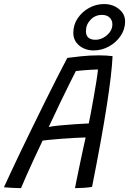

<svg xmlns="http://www.w3.org/2000/svg" viewBox="-53 -946 654 973"><path d="M53.5 7.5Q36 7.5 8.8 6Q-18.5 4.5 -33 3Q-22 -22 -0.2 -68.2Q21.5 -114.5 50.2 -174.8Q79 -235 111.5 -301.2Q144 -367.5 176.2 -432.8Q208.5 -498 237.5 -555Q266.5 -612 288 -652.5Q313 -656 358 -660.8Q403 -665.5 447.5 -665.5Q486 -665.5 517.5 -661.5Q513.5 -574 488.2 -411Q463 -248 413.5 1Q397.5 4 372.2 5.8Q347 7.5 327 7.5Q330.5 -10.5 337.5 -45Q344.5 -79.5 353 -119.8Q361.5 -160 369 -195.2Q376.5 -230.5 381 -249.5Q361 -249 327.8 -247.2Q294.5 -245.5 259.5 -242.8Q224.5 -240 197.5 -237.5Q170.5 -235 163 -233.5Q141 -187.5 119.5 -141.2Q98 -95 80.8 -56Q63.5 -17 53.5 7.5ZM194 -302.5Q215.5 -307 251.8 -310.5Q288 -314 327.2 -316.5Q366.5 -319 397 -320.5Q400.5 -337 407.2 -372.8Q414 -408.5 421.5 -451.2Q429 -494 435.2 -532.5Q441.5 -571 443.5 -594Q431 -594 407.8 -592.5Q384.5 -591 362.8 -589.2Q341 -587.5 331.5 -586Q323 -570 302.8 -529.2Q282.5 -488.5 254.2 -430Q226 -371.5 194 -302.5ZM422 -690.5Q378.5 -690.5 348.5 -715.2Q318.5 -740 318.5 -780Q318.5 -820 340.5 -853Q362.5 -886 398.2 -905.8Q434 -925.5 474.5 -925.5Q518.5 -925.5 549.8 -900.2Q581 -875 581 -837.5Q581 -797.5 558.2 -764Q535.5 -730.5 499 -710.5Q462.5 -690.5 422 -690.5ZM431 -744.5Q451.5 -744.5 471.2 -755.2Q491 -766 503.8 -783.8Q516.5 -801.5 516.5 -822.5Q516.5 -843.5 502.5 -857Q488.5 -870.5 463.5 -870.5Q429.5 -870.5 406 -846Q382.5 -821.5 382.5 -788.5Q382.5 -744.5 431 -744.5Z"/></svg>

Font: Grandstander Light
Style: Italic
Weight: 300
Italic angle: -15°
Designer: Tyler Finck
Foundry: Etcetera Type Co
Version: Version 1.200; ttfautohint (v1.8.3)